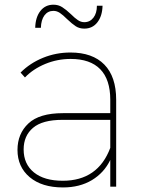

<svg xmlns="http://www.w3.org/2000/svg" viewBox="-20 -807 624 830"><path d="M156.7 -686.7H132.2Q133.3 -732.2 154.4 -759.4Q175.6 -786.7 211.1 -786.7Q232.2 -786.7 248.9 -776.1Q265.6 -765.6 286.7 -745.6Q303.3 -728.9 316.7 -720Q330 -711.1 344.4 -711.1Q368.9 -711.1 383.9 -730.6Q398.9 -750 398.9 -782.2H423.3Q422.2 -737.8 401.1 -710.6Q380 -683.3 344.4 -683.3Q323.3 -683.3 307.8 -693.3Q292.2 -703.3 270 -724.4Q252.2 -742.2 238.9 -751.1Q225.6 -760 211.1 -760Q186.7 -760 172.2 -740.6Q157.8 -721.1 156.7 -686.7ZM482.2 -375.6V0H456.7V-115.6Q430 -60 377.2 -28.3Q324.4 3.3 252.2 3.3Q161.1 3.3 108.3 -41.1Q55.6 -85.6 55.6 -158.9Q55.6 -228.9 102.8 -273.3Q150 -317.8 252.2 -317.8H456.7V-375.6Q456.7 -463.3 413.3 -507.8Q370 -552.2 285.6 -552.2Q227.8 -552.2 175.6 -530.6Q123.3 -508.9 87.8 -472.2L68.9 -493.3Q110 -534.4 166.1 -557.2Q222.2 -580 284.4 -580Q380 -580 431.1 -527.8Q482.2 -475.6 482.2 -375.6ZM456.7 -167.8V-288.9H250Q163.3 -288.9 122.8 -254.4Q82.2 -220 82.2 -161.1Q82.2 -97.8 126.7 -61.7Q171.1 -25.6 251.1 -25.6Q403.3 -25.6 456.7 -167.8Z"/></svg>

Font: Paperlogy 1 Thin
Style: Regular
Weight: 250
Designer: redesigned by Lee Juim, glyphs from Gmarket Sans & Montserrat
Foundry: PT&
Version: Version 1.001